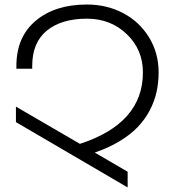

<svg xmlns="http://www.w3.org/2000/svg" viewBox="-20 -781 765 841"><path d="M674.8 -463.9Q674.8 -418.5 665.5 -377.2Q656.2 -335.9 635.3 -296.4Q614.3 -256.8 582.3 -223.6Q550.3 -190.4 502.7 -161.9Q455.1 -133.3 395 -112.8L539.1 -28.8V40L49.8 -246.1V-314L330.1 -150.9Q606 -240.7 606 -463.9Q606 -563.5 535.4 -631.3Q464.8 -699.2 360.8 -699.2Q249.5 -699.2 185.3 -647Q121.1 -594.7 121.1 -492.2V-480H51.8V-492.2Q51.8 -619.1 136.5 -690.2Q221.2 -761.2 360.8 -761.2Q447.8 -761.2 519.3 -723.6Q590.8 -686 632.8 -617.4Q674.8 -548.8 674.8 -463.9Z"/></svg>

Font: Montserrat arm Light
Style: Regular
Weight: 300
Designer: Julieta Ulanovsky
Foundry: Julieta Ulanovsky
Version: Version 6.000;PS 006.000;hotconv 1.0.88;makeotf.lib2.5.64775